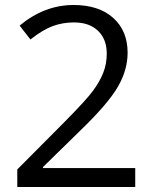

<svg xmlns="http://www.w3.org/2000/svg" viewBox="-20 -744 612 764"><path d="M518.1 0H48.8V-69.8L236.8 -258.8Q322.8 -345.7 350.1 -382.8Q377.4 -419.9 391.1 -455.1Q404.8 -490.2 404.8 -530.8Q404.8 -587.9 370.1 -621.3Q335.4 -654.8 273.9 -654.8Q229.5 -654.8 189.7 -640.1Q149.9 -625.5 101.1 -586.9L58.1 -642.1Q156.7 -724.1 272.9 -724.1Q373.5 -724.1 430.7 -672.6Q487.8 -621.1 487.8 -534.2Q487.8 -466.3 449.7 -399.9Q411.6 -333.5 307.1 -231.9L150.9 -79.1V-75.2H518.1Z"/></svg>

Font: QFn1     
Style: Regular
Weight: 400
Foundry: Ascender Corporation
Version: Version 1.10